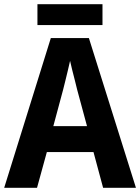

<svg xmlns="http://www.w3.org/2000/svg" viewBox="-20 -898 670 918"><path d="M473 0 427 -171H204L157 0H0L223 -716H405L630 0ZM349 -469Q344 -489 338 -513.5Q332 -538 325.5 -562.5Q319 -587 315 -607Q311 -588 304.5 -561.5Q298 -535 292 -510Q286 -485 282 -470L235 -295H396ZM470 -878V-778H159V-878Z"/></svg>

Font: Noto Sans Thai SemiCondensed
Style: Bold
Weight: 700
Width: 4
Designer: Monotype Design Team
Foundry: Monotype Imaging Inc.
Version: Version 2.001